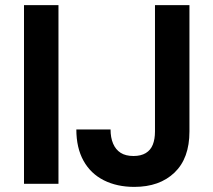

<svg xmlns="http://www.w3.org/2000/svg" viewBox="-20 -720 836 752"><path d="M74 0V-700H209V0ZM506 12Q438 12 386.5 -14Q335 -40 307 -90.5Q279 -141 279 -213H413Q413 -181 423 -157.5Q433 -134 452.5 -121.5Q472 -109 503 -109Q532 -109 551 -120.5Q570 -132 578.5 -153.5Q587 -175 587 -205V-700H722V-205Q722 -100 663.5 -44Q605 12 506 12Z"/></svg>

Font: DM Sans 9pt
Style: Bold
Weight: 700
Version: Version 4.004;gftools[0.9.30]